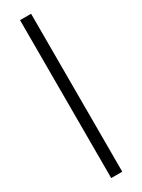

<svg xmlns="http://www.w3.org/2000/svg" viewBox="-245 -752 729 984"><g transform="rotate(-30 119.5 -260.5)"><path d="M86.9 200.2Q86.9 167 86.9 133.8Q86.9 101.6 86.9 68.4Q86.9 -2.9 86.9 -75.2Q86.9 -146.5 86.9 -218.8Q86.9 -290 86.9 -362.3Q86.9 -433.6 86.9 -504.9Q86.9 -560.5 86.9 -616.2Q86.9 -671.9 86.9 -727.5Q88.9 -727.5 90.8 -727.5Q92.8 -727.5 94.7 -727.5Q100.6 -727.5 105.5 -727.5Q111.3 -727.5 117.2 -727.5Q121.1 -727.5 125 -727.5Q128.9 -727.5 132.8 -727.5Q137.7 -727.5 142.6 -727.5Q147.5 -727.5 152.3 -727.5Q152.3 -725.6 152.3 -723.6Q152.3 -721.7 152.3 -719.7Q152.3 -615.2 152.3 -510.7Q152.3 -406.2 152.3 -301.8Q152.3 -229.5 152.3 -158.2Q152.3 -86.9 152.3 -14.6Q152.3 41 152.3 96.7Q152.3 152.3 152.3 207Q150.4 207 148.4 207Q146.5 207 144.5 207Q138.7 207 132.8 207Q127.9 207 122.1 207Q118.2 207 114.3 207Q110.4 207 106.4 207Q101.6 207 96.7 207Q91.8 207 86.9 207Q86.9 206.1 86.9 204.1Q86.9 202.1 86.9 200.2Z"/></g></svg>

Font: LeFont
Style: Light
Weight: 300
Designer: Leryon MEDIA
Version: Version 1.0